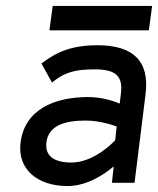

<svg xmlns="http://www.w3.org/2000/svg" viewBox="-20 -614 531 645"><path d="M157 -594 146 -512H480L491 -594ZM119 -401 155 -336 159 -340C198 -372 236 -381 298 -381C369 -381 394 -359 386 -298L382 -266C368 -272 326 -288 277 -288C162 -288 63 -246 49 -135C38 -46 105 11 207 11C277 11 337 -34 362 -55L356 0H432L469 -298C483 -409 427 -462 308 -462C222 -462 171 -440 124 -404ZM136 -136C143 -193 199 -209 267 -209C315 -209 359 -194 372 -189L367 -143C358 -133 294 -68 220 -68C163 -68 130 -89 136 -136Z"/></svg>

Font: Charger
Style: BdIt
Weight: 400
Designer: Jasper
Foundry: Cannot Into Space Fonts
Version: Version 0.98